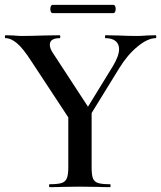

<svg xmlns="http://www.w3.org/2000/svg" viewBox="-20 -770 663 790"><path d="M621 -613Q588 -613 546 -578.5Q504 -544 471 -490L357 -305V-81Q357 -50 362.5 -36Q368 -22 383.5 -17Q399 -12 433 -12Q435 -12 435 -6Q435 0 433 0Q400 0 382 -1L308 -2L237 -1Q218 0 184 0Q182 0 182 -6Q182 -12 184 -12Q218 -12 233.5 -17Q249 -22 255 -36.5Q261 -51 261 -81V-287L109 -518Q75 -571 50 -592Q25 -613 3 -613Q0 -613 0 -619Q0 -625 3 -625L36 -624Q58 -622 68 -622Q101 -622 163 -624L226 -625Q228 -625 228 -619Q228 -613 226 -613Q185 -613 185 -586Q185 -571 197 -553L342 -331L444 -497Q470 -540 470 -568Q470 -589 455.5 -601Q441 -613 414 -613Q412 -613 412 -619Q412 -625 414 -625L466 -624Q508 -622 544 -622Q562 -622 584 -624L621 -625Q623 -625 623 -619Q623 -613 621 -613ZM187 -733Q187 -740 189.5 -745Q192 -750 196 -750H447Q451 -750 453.5 -745Q456 -740 456 -733Q456 -726 453.5 -721Q451 -716 447 -716H196Q192 -716 189.5 -721Q187 -726 187 -733Z"/></svg>

Font: Cormorant Garamond SemiBold
Style: Regular
Weight: 600
Designer: Christian Thalmann (Catharsis Fonts)
Version: Version 3.000